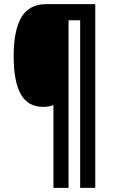

<svg xmlns="http://www.w3.org/2000/svg" viewBox="-20 -780 547 927"><path d="M440 127H367V-682H311V127H238V-273Q220 -264 188 -264Q115 -264 80.5 -325Q46 -386 46 -509Q46 -634 83.5 -697Q121 -760 204 -760H440Z"/></svg>

Font: Noto Sans Sinhala ExtraCondensed
Style: Bold
Weight: 700
Width: 2
Designer: Jelle Bosma - Monotype Design Team
Foundry: Monotype Imaging Inc.
Version: Version 2.006; ttfautohint (v1.8.4.7-5d5b)